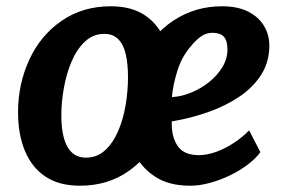

<svg xmlns="http://www.w3.org/2000/svg" viewBox="-20 -584 910 612"><path d="M234.5 8Q168.5 8 124.8 -21.2Q81 -50.5 59.2 -103.5Q37.5 -156.5 37.5 -226.5Q37.5 -316 73.5 -394Q109 -471 176.2 -517.5Q243.5 -564 333 -564Q399 -564 442 -535.2Q485 -506.5 506.2 -454.2Q527.5 -402 527.5 -330.5Q527.5 -241.5 492.5 -163.5Q457 -86 390.5 -39Q324 8 234.5 8ZM254 -81.5Q289.5 -81.5 315 -105Q340.5 -128.5 356.8 -166.5Q373 -204.5 380.5 -249.5Q388 -294.5 388 -337.5Q388 -379.5 381 -410.5Q374 -441.5 357.2 -458.8Q340.5 -476 312.5 -476Q276.5 -476 250.5 -451.2Q224.5 -426.5 208 -387.5Q191.5 -348.5 183.5 -303.2Q175.5 -258 175.5 -217Q175.5 -150.5 195 -116Q214.5 -81.5 254 -81.5ZM586 8Q516.5 8 472 -22.5Q426 -53.5 404.8 -103.8Q383.5 -154 384 -213.5Q384 -311 424.5 -392.5Q464 -473 533 -518.5Q602 -564 687.5 -564Q737.5 -564 771 -547Q804.5 -530 821.5 -501.5Q838.5 -473 838.5 -439Q838.5 -387 813 -346.5Q787.5 -306 743.5 -276.2Q699.5 -246.5 643.8 -226.8Q588 -207 527.5 -197Q527.5 -193 527.5 -189.2Q527.5 -185.5 527.5 -182Q529.5 -140 549.2 -114.8Q569 -89.5 614 -89.5Q640.5 -89.5 669.8 -100.2Q699 -111 726.2 -129Q753.5 -147 774 -168.5L810 -99Q795.5 -79 770.2 -59.8Q745 -40.5 713.5 -25.2Q682 -10 649 -1Q616 8 586 8ZM528 -274.5Q557.5 -276 588.5 -288.5Q619.5 -301 646 -322Q672.5 -343 688.8 -369.8Q705 -396.5 705 -426Q705 -455 693.2 -467.2Q681.5 -479.5 657 -479.5Q637 -479.5 620.2 -467.5Q603.5 -455.5 587 -435Q558.5 -401.5 544.8 -356.5Q531 -311.5 528 -274.5Z"/></svg>

Font: Merriweather Sans SemiBold
Style: Italic
Weight: 600
Italic angle: -7.5°
Designer: Eben Sorkin
Foundry: Eben Sorkin
Version: Version 2.001